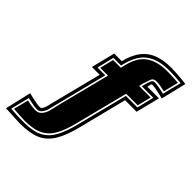

<svg xmlns="http://www.w3.org/2000/svg" viewBox="-297 -758 1010 1010"><g transform="rotate(45 207.5 -253.5)"><path d="M30 132Q15 132 -9 130.5Q-33 129 -54 128Q-75 127 -81 127L-47 -19L-13 -11Q1 -8 15.5 -5.5Q30 -3 41 -3Q49 -3 55 -12.5Q61 -22 64 -34L76 -83V-82L143 -346H85L118 -479H175Q180 -503 188.5 -523Q197 -543 207 -559Q233 -600 276 -619.5Q319 -639 385 -639Q399 -639 421.5 -637.5Q444 -636 465.5 -634Q487 -632 496 -630L462 -489L428 -497Q415 -500 399.5 -502.5Q384 -505 374 -505Q372 -505 369 -498L365 -479H451L418 -346H332Q315 -279 298 -211.5Q281 -144 264 -76Q244 4 215.5 49.5Q187 95 143 113.5Q99 132 30 132ZM41 113Q107 113 146 92Q185 71 207.5 28.5Q230 -14 246 -78Q265 -150 282.5 -221.5Q300 -293 319 -365H405L428 -460H342L346 -475Q351 -494 356.5 -508.5Q362 -523 377 -523Q386 -523 398.5 -521Q411 -519 422 -517L449 -511L475 -616Q468 -617 442 -619Q416 -621 383 -621Q268 -621 222 -549Q209 -529 201 -505.5Q193 -482 188 -460H131L108 -365H166L94 -80L82 -32Q77 -13 66 1.5Q55 16 38 16Q28 16 16 14Q4 12 -7 10L-34 4L-60 109Q-40 111 -18 112Q4 113 20.5 113Q37 113 41 113ZM34 104Q28 104 10.5 103Q-7 102 -24.5 101Q-42 100 -49 99L-28 16Q-22 17 -16 18.5Q-10 20 -6 21Q4 23 15 24Q26 25 37 25Q58 25 72 8Q86 -9 91 -32L102 -79L177 -374H119L138 -451H196Q201 -477 208 -499.5Q215 -522 228 -543Q271 -611 381 -611Q388 -611 406 -610.5Q424 -610 441.5 -609Q459 -608 464 -607L443 -523Q435 -525 416 -529Q397 -533 378 -533Q357 -533 350.5 -516Q344 -499 337 -476L331 -451H417L398 -374H312Q293 -301 274.5 -226.5Q256 -152 237 -79Q222 -18 200 23Q178 64 139.5 84Q101 104 34 104Z"/></g></svg>

Font: Alumni Sans Collegiate One
Style: Italic
Weight: 400
Italic angle: -8°
Designer: Robert E. Leuschke
Foundry: Robert E. Leuschke
Version: Version 1.100